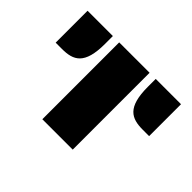

<svg xmlns="http://www.w3.org/2000/svg" viewBox="-129 -919 1174 1174"><g transform="rotate(45 457.5 -332.5)"><path d="M642.6 -596.7C642.6 -418.9 708.5 -388.7 806.6 -388.7H861.3V-664.6H642.6ZM326.7 0H589.4V-664.6H326.7ZM53.2 -388.7H107.9C206.1 -388.7 272 -418.9 272 -596.7V-664.6H53.2Z"/></g></svg>

Font: Plaster
Style: Regular
Weight: 400
Designer: Eben Sorkin
Foundry: Eben Sorkin
Version: Version 1.007